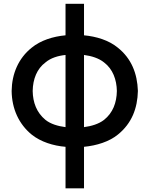

<svg xmlns="http://www.w3.org/2000/svg" viewBox="-20 -763 792 1017"><path d="M604.2 -510.4C556.2 -550 490.6 -569.8 425 -576V-742.7H327.1V-576C260.4 -569.8 194.8 -549 147.9 -510.4C77.1 -454.2 42.7 -370.8 41.7 -281.2C42.7 -186.5 80.2 -105.2 147.9 -50C195.8 -11.5 262.5 9.4 327.1 14.6V234.4H425V14.6C491.7 8.3 558.3 -12.5 604.2 -50C678.1 -109.4 708.3 -189.6 710.4 -281.2C707.3 -374 676 -453.1 604.2 -510.4ZM220.8 -128.1C174 -166.7 154.2 -219.8 153.1 -281.2C154.2 -344.8 176 -399 220.8 -432.3C249 -456.3 287.5 -467.7 327.1 -471.9V-89.6C286.5 -94.8 247.9 -106.3 220.8 -128.1ZM531.2 -128.1C503.1 -106.3 464.6 -94.8 425 -89.6V-471.9C465.6 -466.7 504.2 -454.2 531.2 -432.3C578.1 -396.9 597.9 -340.6 599 -281.2C597.9 -218.8 578.1 -165.6 531.2 -128.1Z"/></svg>

Font: Manrope Semibold
Style: Regular
Weight: 600
Width: 4
Designer: Michael Sharanda
Foundry: Michael Sharanda
Version: Version 2.000;PS 002.000;hotconv 1.0.88;makeotf.lib2.5.64775